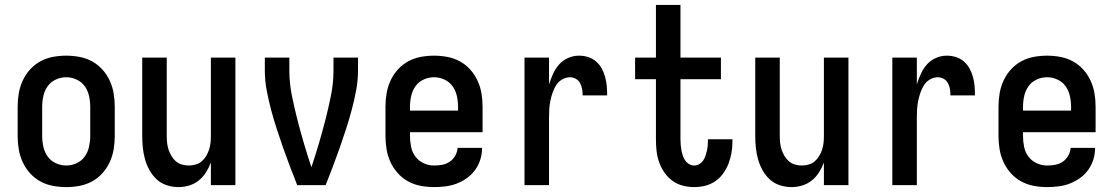

<svg xmlns="http://www.w3.org/2000/svg" viewBox="-20 -755 4540 783"><path d="M250 8Q223 8 196 3Q169 -2 145 -15Q121 -28 102.5 -48.5Q84 -69 72.5 -94Q61 -119 56.5 -146Q52 -173 52 -200V-320Q52 -347 56.5 -374Q61 -401 72.5 -426Q84 -451 102.5 -471.5Q121 -492 145 -505Q169 -518 196 -523Q223 -528 250 -528Q277 -528 304 -523Q331 -518 355 -505Q379 -492 397.5 -471.5Q416 -451 427.5 -426Q439 -401 443.5 -374Q448 -347 448 -320V-200Q448 -173 443.5 -146Q439 -119 427.5 -94Q416 -69 397.5 -48.5Q379 -28 355 -15Q331 -2 304 3Q277 8 250 8ZM250 -80Q272 -80 292.5 -89.5Q313 -99 325.5 -116.5Q338 -134 343 -156Q348 -178 348 -200V-320Q348 -342 343 -364Q338 -386 325.5 -403.5Q313 -421 292.5 -430.5Q272 -440 250 -440Q228 -440 207.5 -430.5Q187 -421 174.5 -403.5Q162 -386 157 -364Q152 -342 152 -320V-200Q152 -178 157 -156Q162 -134 174.5 -116.5Q187 -99 207.5 -89.5Q228 -80 250 -80Z M708 8Q684 8 660.5 0.5Q637 -7 619.5 -23Q602 -39 590 -60.5Q578 -82 571.5 -105Q565 -128 562.5 -152Q560 -176 560 -200V-520H660V-200Q660 -186 661.5 -172Q663 -158 667.5 -144.5Q672 -131 679.5 -118.5Q687 -106 697.5 -97Q708 -88 722 -84Q736 -80 750 -80Q764 -80 778 -84Q792 -88 802.5 -97Q813 -106 820.5 -118.5Q828 -131 832.5 -144.5Q837 -158 838.5 -172Q840 -186 840 -200V-520H940V0H840V-92Q832 -71 820 -52Q808 -33 790.5 -19Q773 -5 751.5 1.5Q730 8 708 8Z M1192 0Q1177 -38 1162.5 -76Q1148 -114 1134.5 -152.5Q1121 -191 1108.5 -229.5Q1096 -268 1085.5 -307.5Q1075 -347 1067.5 -387Q1060 -427 1060 -468V-520H1160V-468Q1160 -417 1170 -367Q1180 -317 1192.5 -268Q1205 -219 1219.5 -170Q1234 -121 1250 -73Q1266 -121 1280.5 -170Q1295 -219 1307.5 -268Q1320 -317 1330 -367Q1340 -417 1340 -468V-520H1440V-468Q1440 -427 1432.5 -387Q1425 -347 1414.5 -307.5Q1404 -268 1391.5 -229.5Q1379 -191 1365.5 -152.5Q1352 -114 1337.5 -76Q1323 -38 1308 0Z M1750 8Q1723 8 1696 3Q1669 -2 1645 -15Q1621 -28 1602.5 -48.5Q1584 -69 1572.5 -94Q1561 -119 1556.5 -146Q1552 -173 1552 -200V-320Q1552 -347 1556.5 -374Q1561 -401 1572.5 -426Q1584 -451 1602.5 -471.5Q1621 -492 1645 -505Q1669 -518 1696 -523Q1723 -528 1750 -528Q1777 -528 1804 -523Q1831 -518 1855 -505Q1879 -492 1897.5 -471.5Q1916 -451 1927.5 -426Q1939 -401 1943.5 -374Q1948 -347 1948 -320V-216H1652V-200Q1652 -178 1656.5 -156Q1661 -134 1674 -116.5Q1687 -99 1707.5 -89.5Q1728 -80 1750 -80Q1767 -80 1783.5 -83Q1800 -86 1814 -95.5Q1828 -105 1836.5 -120Q1845 -135 1846 -152H1946Q1946 -128 1939 -105Q1932 -82 1918 -62.5Q1904 -43 1884.5 -29Q1865 -15 1843 -6.5Q1821 2 1797 5Q1773 8 1750 8ZM1848 -304V-320Q1848 -342 1843 -364Q1838 -386 1825.5 -403.5Q1813 -421 1792.5 -430.5Q1772 -440 1750 -440Q1728 -440 1707.5 -430.5Q1687 -421 1674.5 -403.5Q1662 -386 1657 -364Q1652 -342 1652 -320V-304Z M2119 0V-520H2219V-411Q2226 -433 2235.5 -454Q2245 -475 2260 -492Q2275 -509 2296.5 -518.5Q2318 -528 2341 -528Q2360 -528 2378 -522.5Q2396 -517 2410.5 -504.5Q2425 -492 2434 -475.5Q2443 -459 2448 -440.5Q2453 -422 2454.5 -403.5Q2456 -385 2456 -366H2356Q2356 -379 2354 -391.5Q2352 -404 2346 -415.5Q2340 -427 2328.5 -433.5Q2317 -440 2305 -440Q2288 -440 2272.5 -431Q2257 -422 2248 -407.5Q2239 -393 2233.5 -377Q2228 -361 2224.5 -344Q2221 -327 2220 -310Q2219 -293 2219 -276V0Z M2811 8Q2787 8 2764 2Q2741 -4 2722 -18Q2703 -32 2689.5 -51.5Q2676 -71 2668 -93.5Q2660 -116 2657.5 -139.5Q2655 -163 2655 -186V-432H2570V-520H2655V-735H2755V-520H2920V-432H2755V-186Q2755 -175 2756 -164Q2757 -153 2759 -142Q2761 -131 2764.5 -120.5Q2768 -110 2774 -101Q2780 -92 2790 -86Q2800 -80 2811 -80Q2822 -80 2831.5 -85.5Q2841 -91 2847 -99.5Q2853 -108 2856.5 -118Q2860 -128 2862.5 -138.5Q2865 -149 2866 -160Q2867 -171 2867 -181V-187H2967V-177Q2967 -154 2963 -131.5Q2959 -109 2951 -88Q2943 -67 2929.5 -48Q2916 -29 2897 -16Q2878 -3 2856 2.5Q2834 8 2811 8Z M3208 8Q3184 8 3160.5 0.5Q3137 -7 3119.5 -23Q3102 -39 3090 -60.5Q3078 -82 3071.5 -105Q3065 -128 3062.5 -152Q3060 -176 3060 -200V-520H3160V-200Q3160 -186 3161.5 -172Q3163 -158 3167.5 -144.5Q3172 -131 3179.5 -118.5Q3187 -106 3197.5 -97Q3208 -88 3222 -84Q3236 -80 3250 -80Q3264 -80 3278 -84Q3292 -88 3302.5 -97Q3313 -106 3320.5 -118.5Q3328 -131 3332.5 -144.5Q3337 -158 3338.5 -172Q3340 -186 3340 -200V-520H3440V0H3340V-92Q3332 -71 3320 -52Q3308 -33 3290.5 -19Q3273 -5 3251.5 1.5Q3230 8 3208 8Z M3619 0V-520H3719V-411Q3726 -433 3735.5 -454Q3745 -475 3760 -492Q3775 -509 3796.5 -518.5Q3818 -528 3841 -528Q3860 -528 3878 -522.5Q3896 -517 3910.5 -504.5Q3925 -492 3934 -475.5Q3943 -459 3948 -440.5Q3953 -422 3954.5 -403.5Q3956 -385 3956 -366H3856Q3856 -379 3854 -391.5Q3852 -404 3846 -415.5Q3840 -427 3828.5 -433.5Q3817 -440 3805 -440Q3788 -440 3772.5 -431Q3757 -422 3748 -407.5Q3739 -393 3733.5 -377Q3728 -361 3724.5 -344Q3721 -327 3720 -310Q3719 -293 3719 -276V0Z M4250 8Q4223 8 4196 3Q4169 -2 4145 -15Q4121 -28 4102.5 -48.5Q4084 -69 4072.5 -94Q4061 -119 4056.5 -146Q4052 -173 4052 -200V-320Q4052 -347 4056.5 -374Q4061 -401 4072.5 -426Q4084 -451 4102.5 -471.5Q4121 -492 4145 -505Q4169 -518 4196 -523Q4223 -528 4250 -528Q4277 -528 4304 -523Q4331 -518 4355 -505Q4379 -492 4397.5 -471.5Q4416 -451 4427.5 -426Q4439 -401 4443.5 -374Q4448 -347 4448 -320V-216H4152V-200Q4152 -178 4156.5 -156Q4161 -134 4174 -116.5Q4187 -99 4207.5 -89.5Q4228 -80 4250 -80Q4267 -80 4283.5 -83Q4300 -86 4314 -95.5Q4328 -105 4336.5 -120Q4345 -135 4346 -152H4446Q4446 -128 4439 -105Q4432 -82 4418 -62.5Q4404 -43 4384.5 -29Q4365 -15 4343 -6.5Q4321 2 4297 5Q4273 8 4250 8ZM4348 -304V-320Q4348 -342 4343 -364Q4338 -386 4325.5 -403.5Q4313 -421 4292.5 -430.5Q4272 -440 4250 -440Q4228 -440 4207.5 -430.5Q4187 -421 4174.5 -403.5Q4162 -386 4157 -364Q4152 -342 4152 -320V-304Z"/></svg>

Font: Iosevka Term Curly Semibold
Style: Regular
Weight: 600
Designer: Belleve Invis
Foundry: Belleve Invis
Version: Version 32.3.0